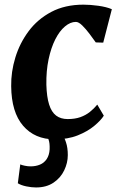

<svg xmlns="http://www.w3.org/2000/svg" viewBox="-20 -588 506 824"><path d="M214.5 10Q129.5 10 79.2 -48.2Q29 -106.5 28 -218Q27 -279.5 45.8 -341Q64.5 -402.5 102.8 -454Q141 -505.5 200 -536.8Q259 -568 338 -568Q367.5 -568 402 -563.2Q436.5 -558.5 460 -548.5L423 -405L391 -406Q379.5 -422.5 364 -443Q348.5 -463.5 333 -478.8Q317.5 -494 305.5 -494Q282 -494 258.8 -474.5Q235.5 -455 217.2 -419Q199 -383 188.5 -333.5Q178 -284 179 -224.5Q180.5 -172 190.8 -139.5Q201 -107 220.8 -92Q240.5 -77 270.5 -77Q301.5 -77 324.8 -85.2Q348 -93.5 365.5 -107.5Q383 -121.5 397.5 -139L425.5 -91.5Q413 -71.5 384.5 -47.8Q356 -24 313.5 -7Q271 10 214.5 10ZM134.5 216.5Q115 216.5 92.5 211.8Q70 207 56.5 198.5L67 117.5Q73 120.5 86 123.2Q99 126 111.5 126Q133.5 126 151.5 118.5Q169.5 111 180.5 94.5Q191.5 78 193 53Q194 25.5 188.5 11.5Q183 -2.5 180.5 -14.5L214.5 -16.5L245.5 -14.5Q255.5 -0.5 263.2 22.8Q271 46 271 77.5Q271 111 255.5 143.2Q240 175.5 209.5 196Q179 216.5 134.5 216.5Z"/></svg>

Font: Merriweather ExtraBold
Style: Italic
Weight: 800
Italic angle: -7.8°
Version: Version 2.101